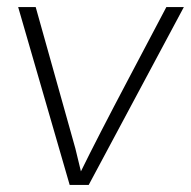

<svg xmlns="http://www.w3.org/2000/svg" viewBox="-20 -521 538 541"><path d="M176.3 0 31.2 -501H80.6L192.4 -102.5L208 -38.1Q253.4 -130.9 343.5 -301.5Q433.6 -472.2 448.7 -501H498L230 0Z"/></svg>

Font: Muli
Style: ExtraLightItalic
Weight: 200
Italic angle: -7°
Designer: Vernon Adams
Foundry: newtypography
Version: Version 2.0; ttfautohint (v1.00rc1.2-2d82) -l 8 -r 50 -G 200